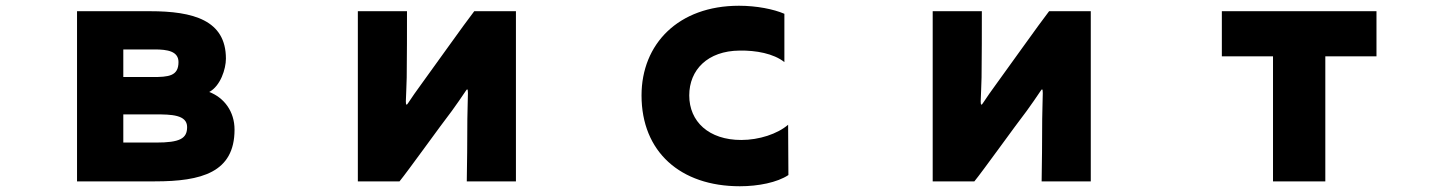

<svg xmlns="http://www.w3.org/2000/svg" viewBox="-20 -567 5040 668"><path d="M796 -116C796 -179 760 -227 708 -247C747 -268 766 -327 766 -363C766 -497 652 -528 502 -528H248V64H519C681 64 796 33 796 -116ZM601 -351C601 -302 566 -299 511 -299H409V-395H518C562 -395 601 -389 601 -351ZM631 -125C631 -85 606 -71 523 -71H409V-169H522C575 -169 631 -168 631 -125Z M1604 64H1775V-528H1630C1598 -487 1481 -322 1445 -273C1429 -251 1414 -230 1401 -210C1395 -200 1392 -200 1392 -214C1392 -226 1395 -277 1395 -297C1396 -343 1396 -490 1396 -528H1225V64H1370C1398 30 1514 -132 1552 -181C1568 -203 1586 -229 1600 -250C1605 -258 1608 -260 1608 -243C1608 -226 1606 -175 1606 -153C1606 -107 1605 36 1604 64Z M2723 42 2722 -133C2685 -101 2621 -80 2559 -80C2446 -80 2378 -144 2378 -235C2378 -324 2442 -390 2553 -391C2610 -392 2671 -381 2709 -351V-519C2672 -535 2613 -547 2551 -547C2340 -547 2212 -414 2212 -235C2212 -39 2347 81 2554 81C2618 81 2684 68 2723 42Z M3604 64H3775V-528H3630C3598 -487 3481 -322 3445 -273C3429 -251 3414 -230 3401 -210C3395 -200 3392 -200 3392 -214C3392 -226 3395 -277 3395 -297C3396 -343 3396 -490 3396 -528H3225V64H3370C3398 30 3514 -132 3552 -181C3568 -203 3586 -229 3600 -250C3605 -258 3608 -260 3608 -243C3608 -226 3606 -175 3606 -153C3606 -107 3605 36 3604 64Z M4591 64V-371H4769V-528H4231V-371H4409V64Z"/></svg>

Font: LINE Seed JP_OTF ExtraBold
Style: Regular
Weight: 800
Designer: LY Corporation & Fontrix & Fontworks
Version: Version 1.013